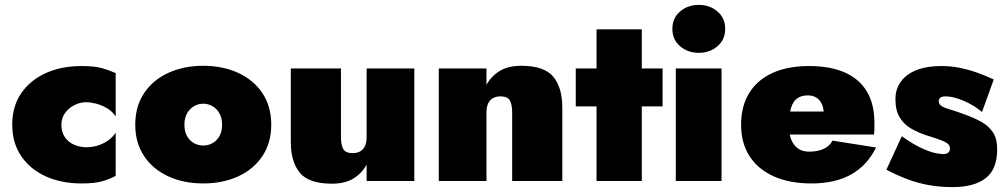

<svg xmlns="http://www.w3.org/2000/svg" viewBox="-20 -740 4117 785"><path d="M231 -230Q231 -256 245 -276.5Q259 -297 282.5 -309.5Q306 -322 333 -322Q350 -322 372 -316.5Q394 -311 416 -298.5Q438 -286 453 -264V-441Q429 -452 398.5 -461Q368 -470 313 -470Q231 -470 167 -441Q103 -412 66.5 -358.5Q30 -305 30 -230Q30 -156 66.5 -102Q103 -48 167 -19Q231 10 313 10Q368 10 398.5 1Q429 -8 453 -21V-197Q438 -176 418 -163Q398 -150 376.5 -144Q355 -138 333 -138Q306 -138 282.5 -148.5Q259 -159 245 -179.5Q231 -200 231 -230Z M533 -230Q533 -156 569 -102Q605 -48 668 -19Q731 10 811 10Q891 10 954 -19Q1017 -48 1053 -102Q1089 -156 1089 -230Q1089 -305 1053 -359Q1017 -413 954 -442Q891 -471 811 -471Q731 -471 668 -442Q605 -413 569 -359Q533 -305 533 -230ZM734 -230Q734 -258 745 -277Q756 -296 773.5 -306Q791 -316 811 -316Q831 -316 848.5 -306Q866 -296 877 -277Q888 -258 888 -230Q888 -202 877 -183Q866 -164 848.5 -154.5Q831 -145 811 -145Q791 -145 773.5 -154.5Q756 -164 745 -183Q734 -202 734 -230Z M1374 -180V-460H1169V-160Q1169 -78 1206 -33.5Q1243 11 1337 11Q1391 11 1425.5 -10.5Q1460 -32 1479 -67V0H1674V-460H1479V-180Q1479 -157 1472 -142.5Q1465 -128 1452.5 -121Q1440 -114 1422 -114Q1392 -114 1383 -131.5Q1374 -149 1374 -180Z M2074 -280V0H2279V-300Q2279 -382 2242 -426.5Q2205 -471 2111 -471Q2057 -471 2022.5 -449.5Q1988 -428 1969 -393V-460H1774V0H1969V-280Q1969 -303 1976 -317.5Q1983 -332 1996 -339Q2009 -346 2026 -346Q2056 -346 2065 -328.5Q2074 -311 2074 -280Z M2334 -460V-305H2689V-460ZM2419 -620V0H2604V-620Z M2729 -622Q2729 -578 2760.5 -551Q2792 -524 2837 -524Q2882 -524 2913.5 -551Q2945 -578 2945 -622Q2945 -666 2913.5 -693Q2882 -720 2837 -720Q2792 -720 2760.5 -693Q2729 -666 2729 -622ZM2743 -460V0H2930V-460Z M3298 10Q3394 10 3459.5 -26.5Q3525 -63 3562 -137L3384 -165Q3372 -143 3348 -131.5Q3324 -120 3288 -120Q3261 -120 3242.5 -133Q3224 -146 3214.5 -170.5Q3205 -195 3206 -230Q3206 -272 3214 -298.5Q3222 -325 3239 -337.5Q3256 -350 3283 -350Q3303 -350 3317.5 -341Q3332 -332 3340 -315Q3348 -298 3348 -274Q3348 -267 3344 -257Q3340 -247 3334 -238L3372 -284H3116V-190H3553Q3555 -201 3555 -213.5Q3555 -226 3555 -239Q3555 -314 3524.5 -365.5Q3494 -417 3434.5 -443.5Q3375 -470 3288 -470Q3200 -470 3138 -441.5Q3076 -413 3043 -359.5Q3010 -306 3010 -230Q3010 -155 3044.5 -101.5Q3079 -48 3143.5 -19Q3208 10 3298 10Z M3667 -183 3604 -46Q3646 -24 3688 -8Q3730 8 3776 16.5Q3822 25 3874 25Q3963 25 4010 -11.5Q4057 -48 4057 -130Q4057 -174 4039 -200Q4021 -226 3992 -242Q3963 -258 3930 -270Q3890 -285 3865.5 -292Q3841 -299 3829.5 -306.5Q3818 -314 3818 -327Q3818 -334 3824 -340Q3830 -346 3848 -346Q3876 -346 3918.5 -328.5Q3961 -311 3995 -282L4043 -415Q4009 -431 3975 -443Q3941 -455 3905 -462.5Q3869 -470 3827 -470Q3770 -470 3728.5 -454Q3687 -438 3664 -407.5Q3641 -377 3641 -334Q3641 -288 3659 -259Q3677 -230 3706.5 -213.5Q3736 -197 3770 -186Q3813 -173 3833 -164.5Q3853 -156 3858.5 -149Q3864 -142 3864 -133Q3864 -123 3857.5 -116.5Q3851 -110 3835 -110Q3827 -110 3805.5 -114Q3784 -118 3749.5 -133.5Q3715 -149 3667 -183Z"/></svg>

Font: Jost Black
Style: Regular
Weight: 900
Version: Version 3.710